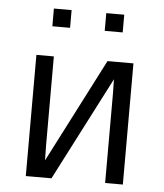

<svg xmlns="http://www.w3.org/2000/svg" viewBox="-49 -701 638 745"><g transform="rotate(5 269.5 -328.5)"><path d="M131 -588V-657H200V-588ZM335 -588V-657H405V-588ZM79 0V-472H147V-124Q147 -114 147.5 -95Q148 -76 148 -67L356 -472H457V0H388V-348Q388 -358 387.5 -376Q387 -394 387 -404L179 0Z"/></g></svg>

Font: Coval
Style: ExtraLight
Weight: 250
Foundry: Context Ltd
Version: Version 001.000